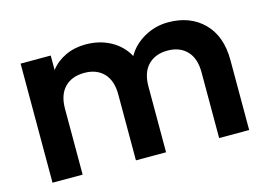

<svg xmlns="http://www.w3.org/2000/svg" viewBox="-79 -713 1207 863"><g transform="rotate(-15 524.0 -281.0)"><path d="M68.8 0V-554.2H209V-486.8Q235.8 -522 278.3 -542Q320.8 -562 372.1 -562Q437 -562 488 -534.4Q539.1 -506.8 566.9 -456.1Q593.8 -503.9 645.3 -533Q696.8 -562 756.8 -562Q858.9 -562 921.4 -499.5Q983.9 -437 983.9 -325.2V0H844.2V-306.2Q844.2 -371.1 811 -405.5Q777.8 -439.9 721.2 -439.9Q664.1 -439.9 630.6 -405.5Q597.2 -371.1 597.2 -306.2V0H457V-306.2Q457 -371.1 424.1 -405.5Q391.1 -439.9 334 -439.9Q275.9 -439.9 242.4 -405.5Q209 -371.1 209 -306.2V0Z"/></g></svg>

Font: Poppins SemiBold
Style: Regular
Weight: 600
Designer: Ninad Kale (Devanagari), Jonny Pinhorn (Latin)
Foundry: Indian Type Foundry
Version: 4.004